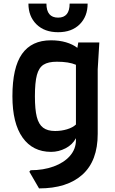

<svg xmlns="http://www.w3.org/2000/svg" viewBox="-20 -836 638 1067"><path d="M532 -600 523 -451V-92Q523 58 438 134.5Q353 211 197 211L143 118L150 110Q221 110 278.5 89Q336 68 369 30Q402 -8 402 -57V-68Q383 -32 344.5 -12Q306 8 264 8Q162 8 105.5 -71.5Q49 -151 49 -301Q49 -461 102.5 -536.5Q156 -612 263 -612Q309 -612 346.5 -601Q384 -590 410 -570L415 -600ZM402 -144V-476Q363 -493 296 -493Q248 -493 222 -476.5Q196 -460 185 -419Q174 -378 174 -301Q174 -228 184.5 -186.5Q195 -145 219.5 -126.5Q244 -108 286 -108Q321 -108 352.5 -117.5Q384 -127 402 -144ZM138 -816H238Q238 -738 303 -738Q367 -738 367 -816H467Q467 -745 423 -701Q379 -657 303 -657Q227 -657 182.5 -701Q138 -745 138 -816Z"/></svg>

Font: Farro Medium
Style: Regular
Weight: 500
Designer: Aceler Chua
Foundry: Grayscale Limited
Version: Version 1.101